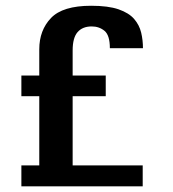

<svg xmlns="http://www.w3.org/2000/svg" viewBox="-20 -660 614 680"><path d="M55.7 0V-74.2H119.1V-319.3H55.7V-392.6H119.1V-485.4Q119.1 -552.7 160.6 -596.2Q202.1 -639.6 302.7 -639.6Q363.3 -639.6 399.9 -627Q436.5 -614.3 455.1 -592.8Q473.6 -571.3 480 -544.4Q486.3 -517.6 486.3 -489.3H369.1Q369.1 -535.2 350.1 -550.8Q331.1 -566.4 304.7 -566.4Q272.5 -566.4 254.9 -546.4Q237.3 -526.4 237.3 -481.4V-392.6H354.5V-319.3H237.3V-74.2H485.4V0Z"/></svg>

Font: Padauk Book
Style: Bold
Weight: 700
Designer: Debbi Hosken, Becca Hirsbrunner Spalinger
Foundry: SIL International
Version: Version 5.000